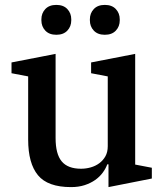

<svg xmlns="http://www.w3.org/2000/svg" viewBox="-20 -752 671 784"><path d="M270 12Q175 12 135 -36.5Q95 -85 95 -182V-440L27 -453V-497L207 -532V-188Q207 -123 232 -93Q257 -63 311 -63Q331 -63 350.5 -68.5Q370 -74 385.5 -85.5Q401 -97 410.5 -114Q420 -131 420 -155V-440L352 -453V-497L532 -532V-80L600 -67V-23L423 12V-81H418Q412 -64 399.5 -47Q387 -30 368.5 -17Q350 -4 325.5 4Q301 12 270 12ZM210 -610Q181 -610 165 -627Q149 -644 149 -669V-673Q149 -698 165 -715Q181 -732 210 -732Q239 -732 255 -715Q271 -698 271 -673V-669Q271 -644 255 -627Q239 -610 210 -610ZM408 -610Q379 -610 363 -627Q347 -644 347 -669V-673Q347 -698 363 -715Q379 -732 408 -732Q437 -732 453 -715Q469 -698 469 -673V-669Q469 -644 453 -627Q437 -610 408 -610Z"/></svg>

Font: IBM Plex Serif Medium
Style: Regular
Weight: 500
Designer: Mike Abbink, Paul van der Laan, Pieter van Rosmalen
Foundry: Bold Monday
Version: Version 2.5